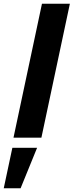

<svg xmlns="http://www.w3.org/2000/svg" viewBox="-92 -735 393 1025"><path d="M-20 0 132 -715H281L129 0ZM-72 270 -26 54H106L18 270Z"/></svg>

Font: Radio Canada Big
Style: Bold Italic
Weight: 700
Italic angle: -12°
Designer: Étienne Aubert Bonn
Foundry: Coppers and Brasses
Version: Version 1.001